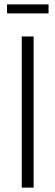

<svg xmlns="http://www.w3.org/2000/svg" viewBox="-20 -854 252 874"><path d="M79 0V-688H133V0ZM12 -793V-834H201V-793Z"/></svg>

Font: Saira Condensed Light
Style: Regular
Weight: 300
Width: 3
Designer: Hector Gatti with collaboration of the Omnibus-Type team
Foundry: Omnibus-Type
Version: Version 1.101